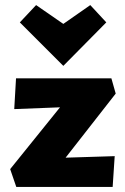

<svg xmlns="http://www.w3.org/2000/svg" viewBox="-20 -735 491 755"><path d="M238 -115 431 -121 423 0H44L20 -70L216 -313L36 -306L43 -427H418L435 -367ZM58 -647 122 -715 229 -641 335 -715 398 -647 229 -476Z"/></svg>

Font: Ysabeau Heavy
Style: Regular
Weight: 800
Designer: Christian Thalmann (Catharsis Fonts)
Version: Version 0.003